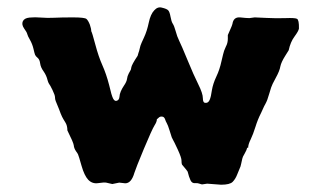

<svg xmlns="http://www.w3.org/2000/svg" viewBox="-20 -507 891 530"><path d="M482.4 -52.7Q481 -55.7 481 -63.5Q481.4 -70.8 470.7 -94.2Q460 -117.2 457.5 -121.1Q455.1 -125 454.1 -127.9Q453.1 -130.9 448.2 -146.5Q443.4 -162.1 440.4 -167Q437.5 -171.9 435.5 -178.2Q433.1 -184.6 427.7 -185.1Q421.9 -186 418 -182.1Q414.1 -178.2 413.1 -178.2Q413.1 -170.9 406.7 -161.1Q399.4 -149.4 377 -95.7Q354.5 -41.5 351.1 -30.3Q342.8 -1 325.7 -1L309.1 -2.9L290 1L272.9 -2.9Q267.1 -3.9 251 -1.5Q234.9 1 223.6 -10.7Q212.9 -22 205.1 -49.3Q197.3 -77.1 195.3 -81.1Q193.4 -85 189.9 -89.4Q184.1 -98.1 183.6 -106Q182.6 -113.8 166 -147Q166 -160.6 160.2 -169.4Q154.3 -178.7 151.4 -184.6Q148.4 -190.4 142.6 -206.5Q135.7 -223.1 133.8 -228Q131.8 -232.9 131.8 -238.8Q131.8 -244.1 125 -258.3Q118.2 -272.5 115.2 -275.9Q112.8 -279.8 111.3 -285.6Q108.4 -298.3 100.6 -309.6Q92.3 -320.8 90.8 -332Q89.4 -342.8 84 -347.2Q78.1 -352.1 76.7 -356Q75.2 -359.9 72.3 -372.6Q69.3 -385.3 63 -396.5Q56.2 -408.2 55.2 -413.1Q54.2 -418 46.4 -428.7Q39.1 -439.5 43 -448.2Q46.9 -457 61.5 -458.5Q76.2 -460 93.3 -458.5Q110.8 -457 129.9 -458Q149.4 -459 181.6 -459Q213.9 -459 218.8 -454.6Q223.6 -450.2 228 -439Q231.9 -427.7 231.9 -420.9Q234.4 -417 243.2 -383.8Q252 -350.6 262.7 -326.7Q273.4 -302.7 281.2 -272.5Q288.1 -242.2 292.5 -234.4Q296.9 -226.6 302.7 -229Q308.6 -231 309.6 -238.8Q310.1 -247.1 313.5 -254.9Q316.9 -262.7 321.8 -270Q329.6 -281.2 330.6 -289.1Q331.5 -296.9 335.4 -304.2Q339.8 -312 340.8 -314Q341.8 -315.9 342.3 -320.3Q343.3 -328.1 359.9 -353Q360.8 -356.9 362.3 -361.3Q364.3 -366.2 365.2 -371.1Q366.2 -376 367.7 -380.9Q369.1 -385.7 377.4 -403.3Q385.7 -420.9 390.6 -444.3Q395.5 -467.8 405.8 -478.5Q415.5 -489.3 427.2 -485.8Q439.5 -482.9 443.8 -479Q448.2 -475.1 450.7 -460.9Q453.1 -447.3 457 -441.4Q460.9 -435.5 464.8 -421.4Q468.8 -406.2 474.6 -394.5Q480.5 -382.8 497.6 -341.3Q514.6 -299.8 527.3 -274.4Q540 -249 540 -235.8Q540 -223.1 546.9 -223.1Q554.7 -222.2 558.6 -231Q562.5 -239.7 564.9 -257.8Q567.9 -275.9 577.1 -295.4Q586.4 -314.9 591.3 -337.9Q596.7 -361.3 598.6 -366.7Q600.6 -372.1 603.5 -378.4Q608.9 -388.2 608.9 -399.9V-410.2Q610.8 -415 615.7 -425.8Q620.6 -436.5 621.6 -440.9Q624.5 -460.4 642.6 -459Q660.6 -457 668 -457L683.1 -459Q689.9 -459 716.3 -457.5Q743.2 -456.1 768.6 -457Q793.9 -458 799.8 -455.1Q805.7 -452.1 805.2 -428.2Q804.2 -421.4 793 -406.2Q781.7 -391.1 776.9 -368.2Q773.9 -363.3 767.1 -352.5Q756.3 -335.4 753.9 -323.7Q752 -311.5 741.2 -292Q730.5 -272.5 728.5 -265.6Q726.1 -258.8 723.1 -248Q719.7 -236.8 717.8 -231.4Q715.8 -226.1 712.4 -219.7Q709 -213.9 706.5 -208Q704.1 -202.1 700.7 -195.3Q691.4 -177.2 685.1 -156.7Q678.7 -136.2 671.9 -122.1Q665 -108.4 665 -99.1H662.1Q661.1 -92.8 655.3 -83Q649.4 -73.2 648.9 -69.3Q647.9 -65.4 646 -56.2Q644 -45.9 641.6 -42Q639.6 -38.1 634.8 -25.4Q629.9 -12.7 622.1 -4.9Q614.3 2.9 590.3 2.9L551.8 0L538.1 2Q536.1 2 532.2 0.5Q525.4 -2 520 -1.5Q510.3 0 505.9 -9.3Q501.5 -18.6 498 -33.2Q494.1 -39.1 489.3 -44.4Q484.4 -49.8 482.4 -52.7Z"/></svg>

Font: AntiqueNobleBold
Style: Bold
Weight: 700
Version: Version 001.000